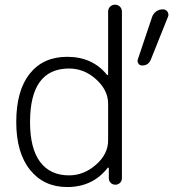

<svg xmlns="http://www.w3.org/2000/svg" viewBox="-20 -793 736 802"><path d="M105.5 -283.2Q105.5 -172.9 147.5 -116.7Q189.5 -60.5 268.6 -60.5Q330.1 -60.5 380.9 -105Q431.6 -149.4 431.6 -206.1V-360.4Q431.6 -416 381.8 -461.4Q332 -506.8 268.6 -506.8Q105.5 -506.8 105.5 -283.2ZM615.2 -721.7Q620.1 -736.3 632.3 -745.1Q644.5 -753.9 660.2 -753.9Q672.9 -753.9 679.7 -744.1Q683.6 -737.3 683.6 -731.4Q683.6 -726.6 681.6 -722.7L610.4 -544.9Q600.6 -519.5 574.2 -519.5Q563.5 -519.5 558.1 -527.3Q552.7 -535.2 555.7 -544.9ZM431.6 -744.1Q431.6 -756.8 439.9 -765.1Q448.2 -773.4 460.4 -773.4Q472.7 -773.4 481 -765.1Q489.3 -756.8 489.3 -744.1V-48.8Q489.3 -37.1 481.4 -29.3Q473.6 -21.5 461.9 -21.5Q450.2 -21.5 442.4 -29.3Q434.6 -37.1 434.6 -48.8V-89.8Q434.6 -91.8 433.1 -92.8Q431.6 -93.8 429.7 -91.8Q367.2 -11.7 260.7 -11.7Q163.1 -11.7 105.5 -83.5Q47.9 -155.3 47.9 -283.2Q47.9 -414.1 104 -484.9Q160.2 -555.7 260.7 -555.7Q366.2 -555.7 426.8 -480.5Q428.7 -478.5 430.2 -479.5Q431.6 -480.5 431.6 -482.4Z"/></svg>

Font: Gen Jyuu Gothic Light
Style: Regular
Weight: 200
Designer: [Source Han Sans]
Ryoko NISHIZUKA  (kana & ideographs); Paul D. Hunt (Latin, Greek & Cyrillic); Wenlong ZHANG  (bopomofo
Version: Version 1.002.20150607